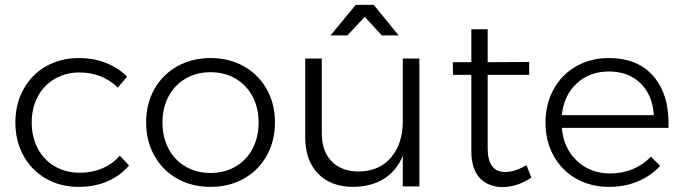

<svg xmlns="http://www.w3.org/2000/svg" viewBox="-20 -764 2802 787"><path d="M306 -467Q250 -467 205 -441Q160 -415 135 -368.5Q110 -322 110 -262Q110 -202 135 -155Q160 -108 205 -82Q250 -56 306 -56Q357 -56 399.5 -74Q442 -92 471 -126L509 -86Q474 -44 421 -21Q368 2 303 2Q228 2 169 -31.5Q110 -65 76.5 -125.5Q43 -186 43 -262Q43 -338 76.5 -398.5Q110 -459 169 -492.5Q228 -526 303 -526Q364 -526 414.5 -506Q465 -486 501 -450L463 -405Q399 -467 306 -467Z M1107 -263Q1107 -186 1073 -125.5Q1039 -65 979 -31.5Q919 2 843 2Q767 2 707 -31.5Q647 -65 613 -125.5Q579 -186 579 -263Q579 -339 613 -399Q647 -459 707 -492.5Q767 -526 843 -526Q919 -526 979 -492.5Q1039 -459 1073 -399Q1107 -339 1107 -263ZM646 -262Q646 -201 671 -154Q696 -107 741 -81Q786 -55 843 -55Q900 -55 945 -81Q990 -107 1015 -154Q1040 -201 1040 -262Q1040 -322 1015 -369Q990 -416 945 -442Q900 -468 843 -468Q786 -468 741 -442Q696 -416 671 -369Q646 -322 646 -262Z M1699 -524V0H1631V-125Q1605 -63 1553.5 -31Q1502 1 1429 2Q1336 2 1283.5 -52.5Q1231 -107 1231 -202V-524H1299V-218Q1299 -144 1339.5 -102.5Q1380 -61 1451 -61Q1535 -62 1583 -118.5Q1631 -175 1631 -267V-524ZM1614 -619H1545L1475 -695L1404 -619H1335L1438 -744H1512Z M2158 -36Q2104 1 2042 3Q1982 3 1947 -34Q1912 -71 1912 -145V-457H1837L1836 -509H1912V-644H1979V-509L2149 -510V-457H1979V-156Q1979 -59 2051 -59Q2091 -59 2138 -87Z M2720 -240H2283Q2290 -156 2345 -104.5Q2400 -53 2481 -53Q2531 -53 2574 -71Q2617 -89 2648 -122L2686 -84Q2648 -43 2594.5 -20.5Q2541 2 2477 2Q2401 2 2342 -31.5Q2283 -65 2249.5 -125Q2216 -185 2216 -262Q2216 -338 2249.5 -398.5Q2283 -459 2342 -492.5Q2401 -526 2475 -526Q2597 -526 2661 -448.5Q2725 -371 2720 -240ZM2660 -292Q2655 -374 2605.5 -422.5Q2556 -471 2476 -471Q2397 -471 2344 -422Q2291 -373 2283 -292Z"/></svg>

Font: Gontserrat Light
Style: Regular
Weight: 300
Designer: Julieta Ulanovsky
Foundry: Julieta Ulanovsky
Version: Version 6.001